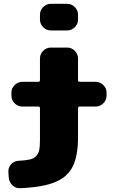

<svg xmlns="http://www.w3.org/2000/svg" viewBox="-20 -770 622 1009"><path d="M483 -340Q506 -340 523 -323Q540 -306 540 -283V-267Q540 -244 523 -227Q506 -210 483 -210H399Q390 -210 390 -201V-50Q390 49 362.5 104.5Q335 160 270 187Q205 214 86 219Q62 220 45 203.5Q28 187 26 163L24 133Q23 110 38.5 93Q54 76 77 75Q116 73 137.5 68Q159 63 171 49Q183 35 186.5 17Q190 -1 190 -34V-201Q190 -210 182 -210H97Q74 -210 57 -227Q40 -244 40 -267V-283Q40 -306 57 -323Q74 -340 97 -340H182Q190 -340 190 -349V-463Q190 -486 207 -503Q224 -520 247 -520H333Q356 -520 373 -503Q390 -486 390 -463V-349Q390 -340 399 -340ZM333 -750Q356 -750 373 -733Q390 -716 390 -693V-667Q390 -644 373 -627Q356 -610 333 -610H247Q224 -610 207 -627Q190 -644 190 -667V-693Q190 -716 207 -733Q224 -750 247 -750Z"/></svg>

Font: Rounded Mplus 1c Black
Style: Regular
Weight: 900
Version: Version 1.059.20150529